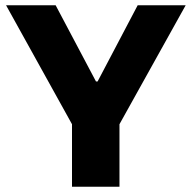

<svg xmlns="http://www.w3.org/2000/svg" viewBox="-20 -708 728 728"><path d="M253 0V-237L3 -688H191L344 -399H350L502 -688H684L433 -237V0Z"/></svg>

Font: Saira SemiExpanded
Style: Bold
Weight: 700
Width: 6
Designer: Hector Gatti with collaboration of the Omnibus-Type team
Foundry: Omnibus-Type
Version: Version 1.101